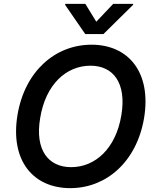

<svg xmlns="http://www.w3.org/2000/svg" viewBox="-20 -970 812 1000"><path d="M730.5 -355.8C769.5 -593.4 648.8 -737.2 456.7 -737.2C269.2 -737.2 109.4 -600.9 71 -370.7C32 -133.5 152.7 9.9 346.2 9.9C532 9.9 691.8 -125.7 730.5 -355.8ZM189.3 -355.8C217.7 -530.5 325.3 -627.8 451.3 -627.8C569.6 -627.8 639.9 -538.4 612.2 -370.7C583.5 -196 475.9 -99.4 350.5 -99.4C232.6 -99.4 160.5 -187.5 189.3 -355.8ZM319.2 -944.6 424 -792.6H518.8L672.9 -944.6L673.7 -949.9H569.6L481.5 -856.9L424.4 -949.9H320Z"/></svg>

Font: Magic Ui Pro Semi Bold
Style: Italic
Weight: 600
Italic angle: -9.39999°
Designer: Stefan Endress, Andreas Faust
Version: Version 1.000;FEAKit 1.0